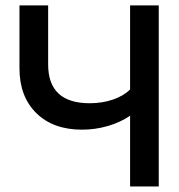

<svg xmlns="http://www.w3.org/2000/svg" viewBox="-20 -670 642 690"><path d="M153 -438.5Q153 -299 302.5 -299Q347.5 -299 386 -312.2Q424.5 -325.5 447.5 -348.5V-650.5H550.5V0H447.5V-254Q413 -230.5 367.8 -217.2Q322.5 -204 274.5 -204Q171 -204 110.5 -263.5Q50 -323 50 -424.5V-650.5H153Z"/></svg>

Font: Overused Grotesk Medium
Style: Regular
Weight: 525
Version: Version 0.004